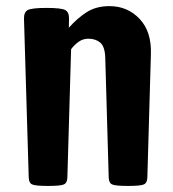

<svg xmlns="http://www.w3.org/2000/svg" viewBox="-20 -613 572 633"><path d="M138.2 0Q97.2 0 86.2 -4.9Q75.2 -9.8 74.7 -27.8L59.1 -551.3Q58.6 -572.3 71 -579.6Q83.5 -586.9 133.3 -586.9Q183.1 -586.9 195.6 -579.6Q208 -572.3 207.5 -551.3L207 -521.5Q234.4 -552.7 265.6 -572.8Q296.9 -592.8 340.8 -592.8Q400.4 -592.8 440.2 -550.8Q480 -508.8 477.5 -434.6L465.8 -27.8Q465.3 -9.8 454.1 -4.9Q442.9 0 401.9 0Q360.8 0 349.9 -4.9Q338.9 -9.8 338.4 -27.8L327.1 -420.4Q326.2 -459 310.8 -472.2Q295.4 -485.4 271.5 -485.4Q253.4 -485.4 239 -475.1Q224.6 -464.8 214.4 -450.7L202.1 -27.8Q201.7 -9.8 190.4 -4.9Q179.2 0 138.2 0Z"/></svg>

Font: Denk One
Style: Regular
Weight: 400
Designer: Irina Smirnova, Eben Sorkin
Foundry: Sorkin Type Co.f
Version: Version 1.004; ttfautohint (v1.8.4.7-5d5b);gftools[0.9.23]